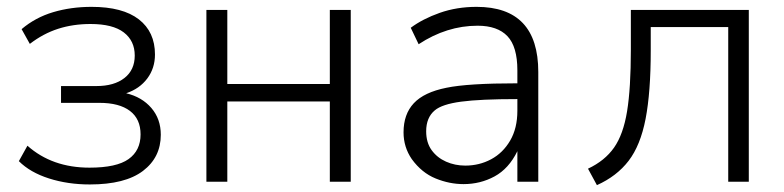

<svg xmlns="http://www.w3.org/2000/svg" viewBox="-20 -530 2288 560"><path d="M242 8Q178 8 123 -9.5Q68 -27 35 -60L60 -105Q132 -41 241 -41Q320 -41 355 -66Q390 -91 390 -138Q390 -183 359 -206.5Q328 -230 270 -230H158V-279H261Q313 -279 343 -302.5Q373 -326 373 -368Q373 -411 341 -435.5Q309 -460 244 -460Q193 -460 149.5 -446Q106 -432 67 -402L43 -445Q83 -479 135 -494.5Q187 -510 247 -510Q338 -510 385 -473.5Q432 -437 432 -371Q432 -331 409.5 -301Q387 -271 348 -258Q394 -247 421.5 -215Q449 -183 449 -137Q449 -71 397 -31.5Q345 8 242 8Z M582 0V-501H643V-285H942V-501H1003V0H942V-234H643V0Z M1332 7Q1291 7 1250.5 -9.5Q1210 -26 1181 -66Q1157 -101 1157 -144Q1157 -197 1187 -229Q1217 -261 1282 -274Q1344 -287 1489 -287V-325Q1489 -394 1460 -424.5Q1431 -455 1373 -455Q1283 -455 1201 -401L1178 -449Q1213 -475 1262.5 -492.5Q1312 -510 1370 -510Q1550 -510 1550 -320V0H1489V-89Q1464 -38 1422.5 -15.5Q1381 7 1332 7ZM1337 -47Q1378 -47 1412.5 -65.5Q1447 -84 1468 -120Q1489 -156 1489 -207V-241Q1381 -241 1325 -233.5Q1269 -226 1248 -208Q1223 -187 1223 -147Q1223 -114 1239 -92Q1255 -70 1281 -58.5Q1307 -47 1337 -47Z M1721 10 1695 -38Q1744 -61 1771 -99.5Q1798 -138 1809 -205.5Q1820 -273 1820 -385V-501H2164V0H2104V-451H1878V-383Q1878 -261 1863 -183.5Q1848 -106 1813.5 -61Q1779 -16 1721 10Z"/></svg>

Font: Winston Light
Style: Regular
Weight: 300
Designer: Original fonts by Vernon Adams / Changes by Cristiano Sobral
Foundry: Original fonts by Vernon Adams / Changes by Cristiano Sobral
Version: Version 2.503;July 17, 2020;FontCreator 13.0.0.2655 64-bit